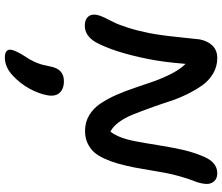

<svg xmlns="http://www.w3.org/2000/svg" viewBox="-84 -564 943 816"><g transform="rotate(90 388.0 -156.5)"><path d="M89.8 -44.9Q64 -44.9 51.5 -58.8Q39.1 -72.8 43.9 -97.2Q46.4 -109.9 55.2 -128.4Q64 -147 74.2 -166.5Q84.5 -186 97.7 -226.8Q110.8 -267.6 121.1 -318.8Q130.9 -369.1 138.7 -447.3Q146.5 -525.4 147.9 -533.2Q154.8 -567.9 174.8 -587.9Q194.8 -607.9 227.1 -607.9Q262.7 -607.9 292.5 -590.6Q322.3 -573.2 342.5 -544.9Q362.8 -516.6 381.1 -479.2Q399.4 -441.9 412.1 -402.3Q424.8 -362.8 439.5 -322.5Q454.1 -282.2 467.5 -248.8Q481 -215.3 499.8 -189.7Q518.6 -164.1 540 -153.8Q567.9 -189.5 581.1 -261.2Q586.9 -290 597.9 -358.9Q608.9 -427.7 619.6 -471.2Q630.4 -514.6 647.9 -554.2Q671.9 -607.9 716.8 -607.9Q739.3 -607.9 751.2 -594.2Q763.2 -580.6 762.2 -561Q761.2 -541.5 753.9 -520Q740.7 -486.8 730.7 -451.7Q720.7 -416.5 716.3 -392.6Q711.9 -368.7 704.3 -324.5Q696.8 -280.3 691.9 -253.9Q683.6 -213.9 675.5 -185.3Q667.5 -156.7 654.8 -128.7Q642.1 -100.6 626.7 -83.7Q611.3 -66.9 588.6 -56.4Q565.9 -45.9 537.1 -45.9Q500 -45.9 470.5 -63.5Q440.9 -81.1 420.7 -111.3Q400.4 -141.6 384 -178.7Q367.7 -215.8 353.5 -258.3Q339.4 -300.8 325.7 -339.4Q312 -377.9 293 -414.6Q273.9 -451.2 252 -473.1Q244.1 -376.5 231 -313Q202.1 -168.9 160.2 -91.8Q132.8 -44.9 89.8 -44.9ZM225.1 294.9Q205.6 294.9 197.3 287.1Q189 279.3 192.9 264.2Q197.3 245.1 220.2 209Q234.4 189 243.2 168.9Q252 148.9 255.4 136Q258.8 123 263.2 101.1Q273.9 43.9 325.2 43.9Q359.4 43.9 375.7 63Q392.1 82 384.8 117.2Q377.9 152.8 356.7 191.2Q335.4 229.5 303.2 259.8Q266.6 294.9 225.1 294.9Z"/></g></svg>

Font: Shantell Sans Irregular
Style: Italic
Weight: 500
Italic angle: -11.31°
Designer: Stephen Nixon, Anya Danilova, Shantell Martin
Foundry: Arrow Type
Version: Version 1.006;[9816181b4]